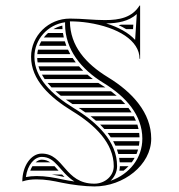

<svg xmlns="http://www.w3.org/2000/svg" viewBox="-20 -667 645 692"><path d="M166.2 -38C180.2 -35.8 194.1 -32.9 208.5 -29.8C209.7 -29.6 211.6 -29.2 212.5 -29C209.4 -32.1 206.4 -35.1 203.7 -38ZM108.4 -82H160.9C152.2 -88 142.8 -91.5 130.4 -91.5C123.4 -91.5 115.7 -88.3 108.4 -82ZM96.8 -68C93.9 -63.4 91.3 -58 89 -52H190.9C185.8 -57.8 181.1 -63.2 176.5 -68ZM454.9 -82C458.7 -87.1 462.2 -92.5 465.2 -98H409.4C410.3 -92.8 411 -87.4 411.5 -82ZM443.2 -68H412C412 -62.7 411.3 -57.2 410.2 -52H425.5C431.8 -56.9 437.7 -62.3 443.2 -68ZM482.7 -158H387.8C390.7 -152.8 393.4 -147.4 395.9 -142H480.8C481.7 -147.2 482.4 -152.6 482.7 -158ZM477.6 -128H401.5C403.4 -122.8 405 -117.4 406.4 -112H472C474.2 -117.2 476.1 -122.5 477.6 -128ZM356.1 -202H479.3C478.2 -207.4 476.7 -212.7 475.1 -218H340.8C346.1 -212.8 351.2 -207.5 356.1 -202ZM367.7 -188C371.8 -182.8 375.6 -177.5 379.2 -172H482.9C482.8 -177.4 482.4 -182.7 481.7 -188ZM263.7 -278C271.8 -272.9 279.7 -267.5 287.5 -262H454.2C450.7 -267.4 447 -272.8 443 -278ZM306.4 -248C313 -242.8 319.5 -237.5 325.7 -232H469.9C467.7 -237.4 465.1 -242.8 462.4 -248ZM114.1 -458C114.2 -452.6 114.8 -447.3 115.6 -442H253.2C249.2 -447.2 245.4 -452.5 241.8 -458ZM118.7 -428C120.2 -422.6 122.1 -417.3 124.3 -412H279.9C274.6 -417.2 269.5 -422.5 264.7 -428ZM131 -398C133.9 -392.6 137.2 -387.3 140.8 -382H314.8C308 -387.1 301.4 -392.5 295 -398ZM151.3 -368C155.7 -362.6 160.5 -357.3 165.6 -352H359.9C356.1 -354.5 352.2 -356.9 348.3 -359.3C343.7 -362.1 339.1 -365 334.6 -368ZM180.1 -338C186 -332.6 192.4 -327.2 199 -322H400.5C394 -327.5 387.2 -332.8 380.2 -338ZM217.6 -308C225.2 -302.6 233.1 -297.2 241.3 -292H431.4C426.5 -297.5 421.4 -302.8 416 -308ZM172.5 -562H205.3C205 -566.2 204.7 -570.5 204.6 -574.8C193.1 -572 182.3 -567.7 172.5 -562ZM153 -548C147.5 -543.1 142.5 -537.8 138 -532H209.9C208.8 -537.3 207.7 -542.6 206.9 -548ZM128.7 -518C125.8 -512.9 123.3 -507.5 121.2 -502H219.1C217.1 -507.2 215.3 -512.6 213.6 -518ZM117 -488C115.7 -482.8 114.9 -477.4 114.4 -472H233.3C230.3 -477.2 227.6 -482.6 225.1 -488ZM416.3 -578C413.4 -577.4 410.6 -576.8 407.7 -576.3C417.5 -571.8 426.4 -567.1 434.7 -562H459.5L460.5 -578ZM320 -5C212.2 -5 211.6 -113.5 130.4 -113.5C91.7 -113.5 60.4 -68.5 60.4 -13C77.8 -18.7 93.5 -20.5 111.9 -20.5C144.5 -20.5 171.9 -15.1 203.9 -8.3C236.7 -1.4 286.7 5 320 5C425.4 5 525 -72.7 525 -167.2C525 -260.2 457.5 -334.5 369.8 -388.1C288.4 -437.7 232.8 -501.6 232 -590C254.8 -590 276.9 -588.2 297.9 -585C404.8 -568.5 483 -521 483 -455H485V-647H483C456 -604 411.3 -594.6 358.4 -594.6C339 -594.6 318.6 -595.8 297.9 -597.2C276.4 -598.7 254.5 -600 232.9 -600H232C154.7 -600 92 -538.3 92 -462.2C92 -379.6 158.8 -316.5 241.3 -266.1C322.6 -216.4 390 -151 390 -68C390 -33.2 358.6 -5 320 -5ZM362.7 -582.6C404.7 -583.1 444.3 -590.2 473 -616.3L467 -523.2C443.3 -549.3 406.6 -569.1 362.7 -582.6ZM493 -167.2C493 -97.4 447.1 -39.4 378.4 -15.3C392.6 -28.8 402 -47.6 402 -68C402 -158 329.6 -226.1 247.5 -276.3C165.7 -326.4 104 -386.8 104 -462.2C104 -525.5 152.2 -578.2 214.6 -586.8C214.6 -584.4 214.5 -582.4 214.5 -580C214.5 -488.4 272.7 -417.2 353.5 -367.8C433.9 -318.8 493 -251.7 493 -167.2ZM248.2 -12.9C233 -15 218.4 -17.5 206.4 -20.1C174.3 -26.9 145.8 -32.5 111.9 -32.5C98.7 -32.5 84.7 -31.2 73.3 -28.9C79.1 -74.1 105.1 -101.5 130.4 -101.5C182.2 -101.5 193.1 -48.8 248.2 -12.9Z"/></svg>

Font: SortefaxS02
Style: Medium
Weight: 500
Designer: gluk
Foundry: gluk
Version: Version 0.261